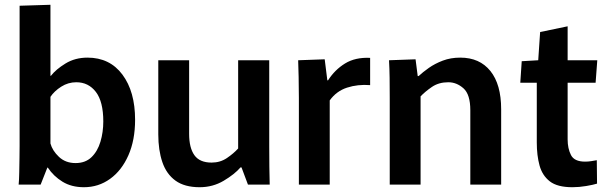

<svg xmlns="http://www.w3.org/2000/svg" viewBox="-20 -772 2546 803"><path d="M331 11Q279 11 241.5 -12Q204 -35 180 -71H178L150 0H58Q60 -20 60.5 -50.5Q61 -81 61.5 -111.5Q62 -142 62 -162V-748L191 -752V-455H193Q214 -482 254 -506.5Q294 -531 346 -531Q439 -531 492 -460Q545 -389 545 -271Q545 -186 517 -122.5Q489 -59 440.5 -24Q392 11 331 11ZM296 -90Q337 -90 362.5 -114.5Q388 -139 400 -179Q412 -219 412 -264Q412 -347 381 -387.5Q350 -428 299 -428Q265 -428 236 -409.5Q207 -391 191 -367V-172Q199 -142 226.5 -116Q254 -90 296 -90Z M815 11Q752 11 714 -16.5Q676 -44 659 -94Q642 -144 642 -210V-520H771V-212Q771 -154 793 -123Q815 -92 865 -92Q901 -92 929 -111Q957 -130 976 -151V-520H1106V-159Q1106 -113 1106.5 -74Q1107 -35 1108 0H1017L990 -72H986Q961 -43 915.5 -16Q870 11 815 11Z M1230 0V-362Q1230 -413 1229 -450Q1228 -487 1227 -520L1338 -524L1349 -436H1352Q1380 -480 1423 -506.5Q1466 -533 1528 -530V-416Q1476 -420 1431.5 -405.5Q1387 -391 1359 -352V0Z M1610 -362Q1610 -407 1609.5 -446Q1609 -485 1607 -520L1718 -524L1727 -454H1731Q1748 -470 1773.5 -488Q1799 -506 1832 -518.5Q1865 -531 1905 -531Q1986 -531 2031 -475Q2076 -419 2076 -315V0H1947V-311Q1947 -377 1918.5 -402.5Q1890 -428 1855 -428Q1815 -428 1786.5 -408.5Q1758 -389 1739 -369V0H1610Z M2374 11Q2311 11 2279.5 -13.5Q2248 -38 2236.5 -80Q2225 -122 2225 -176V-426H2156L2162 -516L2231 -520L2239 -638L2354 -662V-520H2478L2471 -426H2354V-189Q2354 -151 2368 -123.5Q2382 -96 2427 -96Q2440 -96 2452.5 -98Q2465 -100 2476 -102L2477 -4Q2461 1 2431.5 6Q2402 11 2374 11Z"/></svg>

Font: Murecho Medium
Style: Regular
Weight: 500
Designer: Neil Summerour
Foundry: Positype
Version: Version 1.010; ttfautohint (v1.8.3)